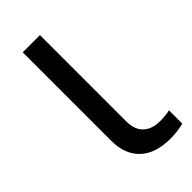

<svg xmlns="http://www.w3.org/2000/svg" viewBox="-226 -762 828 828"><g transform="rotate(-45 188.5 -348.0)"><path d="M285 9Q195 9 146.5 -36.5Q98 -82 98 -166V-705H203V-176Q203 -145 215 -122.5Q227 -100 250.5 -88Q274 -76 308 -76Q322 -76 338 -77.5Q354 -79 367 -82V-1Q347 4 327.5 6.5Q308 9 285 9Z"/></g></svg>

Font: Nunito Sans 10pt Expanded Medium
Style: Regular
Weight: 500
Width: 7
Designer: Vernon Adams
Foundry: Vernon Adams
Version: Version 3.101;gftools[0.9.27]